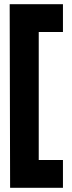

<svg xmlns="http://www.w3.org/2000/svg" viewBox="-20 -769 340 912"><path d="M279 -617H164V-9H279V123H28L26 -749H279Z"/></svg>

Font: Panefresco 999wt
Style: Regular
Weight: 900
Version: Version 1.001